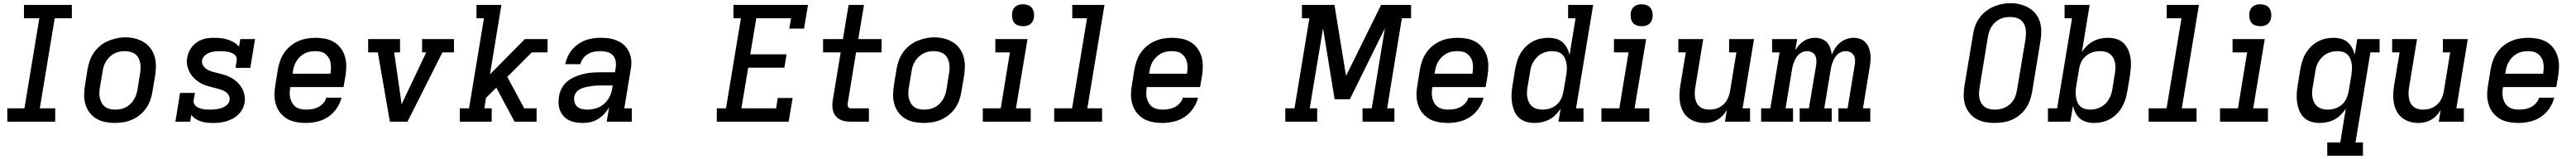

<svg xmlns="http://www.w3.org/2000/svg" viewBox="-20 -766 16240 1001"><path d="M26 0V-84H134L228 -651H131V-735H433V-651H325L231 -84H328V0Z M704 8Q673 8 643 2Q613 -4 587.5 -19Q562 -34 544.5 -57.5Q527 -81 518.5 -109.5Q510 -138 510.5 -169Q511 -200 516 -231L532 -331Q537 -358 546.5 -385Q556 -412 572.5 -435.5Q589 -459 612 -478Q635 -497 661.5 -508Q688 -519 715.5 -525Q743 -531 770 -531Q802 -531 831.5 -523.5Q861 -516 886 -501Q911 -486 928.5 -462.5Q946 -439 954.5 -410.5Q963 -382 963 -351Q963 -320 958 -289L941 -189Q937 -162 927.5 -135.5Q918 -109 901.5 -85Q885 -61 862 -42.5Q839 -24 812.5 -12.5Q786 -1 758.5 3.5Q731 8 704 8ZM705 -76Q722 -76 739 -79Q756 -82 772 -90Q788 -98 801 -110.5Q814 -123 823.5 -138Q833 -153 838.5 -169.5Q844 -186 847 -203L863 -303Q866 -320 866.5 -337.5Q867 -355 863.5 -371.5Q860 -388 852 -402.5Q844 -417 830.5 -426.5Q817 -436 800.5 -440Q784 -444 766 -444Q749 -444 732.5 -440.5Q716 -437 700.5 -429Q685 -421 672 -408.5Q659 -396 649.5 -381Q640 -366 634.5 -350Q629 -334 627 -317L610 -217Q607 -200 606.5 -182.5Q606 -165 609.5 -149Q613 -133 621 -118.5Q629 -104 642 -94Q655 -84 671.5 -80Q688 -76 705 -76Q705 -76 705 -76Q705 -76 705 -76Z M1322 8Q1303 8 1283.5 6Q1264 4 1246 -2Q1228 -8 1212.5 -18Q1197 -28 1186 -43L1179 0H1086L1115 -181H1209L1201 -136Q1199 -124 1203.5 -113.5Q1208 -103 1216.5 -96.5Q1225 -90 1235.5 -86Q1246 -82 1257.5 -79.5Q1269 -77 1281 -76.5Q1293 -76 1304 -76H1305Q1322 -76 1340 -78Q1358 -80 1375.5 -85.5Q1393 -91 1409 -104Q1425 -117 1427 -134Q1430 -150 1423 -164Q1416 -178 1404 -186.5Q1392 -195 1377.5 -200Q1363 -205 1348 -209Q1333 -213 1318.5 -216.5Q1304 -220 1289 -224.5Q1274 -229 1260.5 -235Q1247 -241 1234.5 -249Q1222 -257 1211 -267Q1200 -277 1190.5 -288.5Q1181 -300 1174.5 -313.5Q1168 -327 1163.5 -341Q1159 -355 1158 -371Q1157 -387 1160 -403Q1163 -422 1171 -439.5Q1179 -457 1191.5 -472.5Q1204 -488 1220.5 -499.5Q1237 -511 1255.5 -517.5Q1274 -524 1292.5 -526Q1311 -528 1330 -528Q1352 -528 1374 -525.5Q1396 -523 1416.5 -516.5Q1437 -510 1455.5 -499Q1474 -488 1487 -472L1495 -520H1588L1558 -339H1465L1472 -384Q1474 -396 1470 -406.5Q1466 -417 1457 -423.5Q1448 -430 1437.5 -434Q1427 -438 1416 -440Q1405 -442 1393 -443Q1381 -444 1370 -444Q1353 -444 1336 -442.5Q1319 -441 1302.5 -435Q1286 -429 1271.5 -416.5Q1257 -404 1254 -387Q1251 -368 1260.5 -353Q1270 -338 1285 -329Q1300 -320 1317.5 -315Q1335 -310 1352 -306Q1369 -302 1386.5 -297Q1404 -292 1420 -285Q1436 -278 1450.5 -268.5Q1465 -259 1477 -247Q1489 -235 1499 -221Q1509 -207 1515 -190.5Q1521 -174 1523 -156Q1525 -138 1522 -119Q1518 -98 1508 -79Q1498 -60 1482 -44.5Q1466 -29 1446 -18.5Q1426 -8 1405.5 -2Q1385 4 1364 6Q1343 8 1322 8Z M1909 8Q1885 8 1862 5Q1839 2 1817.5 -5.5Q1796 -13 1778 -26Q1760 -39 1746.5 -56Q1733 -73 1724.5 -94Q1716 -115 1712.5 -137.5Q1709 -160 1710.5 -184Q1712 -208 1716 -231L1732 -331Q1737 -358 1746.5 -384.5Q1756 -411 1772.5 -435Q1789 -459 1812 -477.5Q1835 -496 1861.5 -507.5Q1888 -519 1915.5 -523.5Q1943 -528 1970 -528Q2001 -528 2031 -522Q2061 -516 2086 -501Q2111 -486 2128.5 -462.5Q2146 -439 2154.5 -410.5Q2163 -382 2163 -351Q2163 -320 2158 -289L2146 -218H1810V-217Q1807 -200 1806.5 -182Q1806 -164 1810 -148Q1814 -132 1822.5 -117.5Q1831 -103 1844 -93.5Q1857 -84 1874 -80Q1891 -76 1909 -76Q1928 -76 1947.5 -79Q1967 -82 1985 -91Q2003 -100 2017.5 -116Q2032 -132 2037 -151H2133Q2124 -115 2102 -83Q2080 -51 2048.5 -30Q2017 -9 1980.5 -0.5Q1944 8 1909 8ZM2063 -302V-303Q2066 -320 2066.5 -337.5Q2067 -355 2064 -371.5Q2061 -388 2052.5 -402Q2044 -416 2031.5 -426Q2019 -436 2002.5 -440Q1986 -444 1968 -444Q1951 -444 1934 -441Q1917 -438 1901.5 -430Q1886 -422 1872.5 -409.5Q1859 -397 1849.5 -382Q1840 -367 1834.5 -350.5Q1829 -334 1827 -317L1824 -302Z M2438 0 2362 -436H2301V-520H2502V-436H2465L2503 -173Q2505 -157 2507.5 -141Q2510 -125 2512 -109Q2519 -125 2526.5 -141Q2534 -157 2542 -173L2667 -436H2641V-520H2842V-436H2769L2549 0Z M2879 0V-84H2937L3031 -651H2984V-735H3141L3069 -298L3289 -520H3432V-436H3332L3178 -282L3285 -84H3363V0H3224L3109 -214L3044 -150L3034 -84H3080V0Z M3656 8Q3633 8 3610.5 4.5Q3588 1 3568.5 -8.5Q3549 -18 3534 -34Q3519 -50 3511 -70Q3503 -90 3501.5 -112.5Q3500 -135 3504 -158Q3508 -185 3521.5 -210.5Q3535 -236 3557 -254Q3579 -272 3605.5 -283Q3632 -294 3659 -300.5Q3686 -307 3712.5 -309Q3739 -311 3766 -311H3857L3862 -341Q3865 -362 3861 -383Q3857 -404 3843 -418.5Q3829 -433 3808.5 -438.5Q3788 -444 3766 -444Q3746 -444 3726 -440.5Q3706 -437 3688 -426.5Q3670 -416 3656.5 -399Q3643 -382 3639 -362H3543Q3548 -386 3559 -409.5Q3570 -433 3586 -452.5Q3602 -472 3624 -487.5Q3646 -503 3669.5 -512Q3693 -521 3717.5 -524.5Q3742 -528 3766 -528Q3787 -528 3808 -526Q3829 -524 3849 -518Q3869 -512 3886.5 -502.5Q3904 -493 3918 -479Q3932 -465 3941.5 -447.5Q3951 -430 3956 -410Q3961 -390 3960.5 -369Q3960 -348 3956 -327L3916 -84H3963V0H3805L3820 -90Q3807 -68 3789.5 -49Q3772 -30 3750 -16.5Q3728 -3 3704 2.5Q3680 8 3656 8ZM3682 -76Q3710 -76 3737.5 -84Q3765 -92 3787.5 -111.5Q3810 -131 3823 -157Q3836 -183 3840 -211L3843 -228H3766Q3754 -228 3742 -227.5Q3730 -227 3718.5 -225.5Q3707 -224 3695 -222Q3683 -220 3671 -217Q3659 -214 3647.5 -209.5Q3636 -205 3625.5 -197.5Q3615 -190 3608.5 -179Q3602 -168 3600 -156Q3598 -139 3602.5 -122Q3607 -105 3619 -94.5Q3631 -84 3648 -80Q3665 -76 3682 -76Z M4499 0V-84H4557L4651 -651H4604V-735H5074L5049 -586H4956L4967 -651H4748L4710 -424H4939L4925 -340H4697L4654 -84H4873L4883 -149H4977L4952 0Z M5342 0Q5324 0 5307 -3Q5290 -6 5275 -14Q5260 -22 5249 -35Q5238 -48 5233 -64Q5228 -80 5227.5 -98Q5227 -116 5230 -134L5280 -436H5169V-520H5294L5330 -735H5427L5391 -520H5538V-436H5377L5325 -120Q5324 -114 5324 -108Q5324 -102 5325.5 -96.5Q5327 -91 5331.5 -87.5Q5336 -84 5342 -84H5458V0Z M5804 8Q5773 8 5743 2Q5713 -4 5687.5 -19Q5662 -34 5644.5 -57.5Q5627 -81 5618.5 -109.5Q5610 -138 5610.5 -169Q5611 -200 5616 -231L5632 -331Q5637 -358 5646.5 -385Q5656 -412 5672.5 -435.5Q5689 -459 5712 -478Q5735 -497 5761.5 -508Q5788 -519 5815.5 -525Q5843 -531 5870 -531Q5902 -531 5931.5 -523.5Q5961 -516 5986 -501Q6011 -486 6028.5 -462.5Q6046 -439 6054.5 -410.5Q6063 -382 6063 -351Q6063 -320 6058 -289L6041 -189Q6037 -162 6027.5 -135.5Q6018 -109 6001.5 -85Q5985 -61 5962 -42.5Q5939 -24 5912.5 -12.5Q5886 -1 5858.5 3.5Q5831 8 5804 8ZM5805 -76Q5822 -76 5839 -79Q5856 -82 5872 -90Q5888 -98 5901 -110.5Q5914 -123 5923.5 -138Q5933 -153 5938.5 -169.5Q5944 -186 5947 -203L5963 -303Q5966 -320 5966.5 -337.5Q5967 -355 5963.5 -371.5Q5960 -388 5952 -402.5Q5944 -417 5930.5 -426.5Q5917 -436 5900.5 -440Q5884 -444 5866 -444Q5849 -444 5832.5 -440.5Q5816 -437 5800.5 -429Q5785 -421 5772 -408.5Q5759 -396 5749.5 -381Q5740 -366 5734.5 -350Q5729 -334 5727 -317L5710 -217Q5707 -200 5706.5 -182.5Q5706 -165 5709.5 -149Q5713 -133 5721 -118.5Q5729 -104 5742 -94Q5755 -84 5771.5 -80Q5788 -76 5805 -76Q5805 -76 5805 -76Q5805 -76 5805 -76Z M6176 0V-84H6289L6347 -436H6255V-520H6458L6385 -84H6478V0ZM6430 -601Q6413 -601 6397.5 -606.5Q6382 -612 6373 -624.5Q6364 -637 6361.5 -653.5Q6359 -670 6361 -687Q6363 -698 6369 -709Q6375 -720 6385 -727Q6395 -734 6406.5 -736.5Q6418 -739 6430 -739Q6446 -739 6461.5 -733.5Q6477 -728 6486 -715.5Q6495 -703 6498 -686.5Q6501 -670 6498 -653Q6496 -642 6490 -631Q6484 -620 6474 -613Q6464 -606 6452.5 -603.5Q6441 -601 6430 -601Z M6626 0V-84H6739L6833 -651H6740V-735H6943L6835 -84H6928V0Z M7309 8Q7285 8 7262 5Q7239 2 7217.5 -5.5Q7196 -13 7178 -26Q7160 -39 7146.5 -56Q7133 -73 7124.5 -94Q7116 -115 7112.5 -137.5Q7109 -160 7110.5 -184Q7112 -208 7116 -231L7132 -331Q7137 -358 7146.5 -384.5Q7156 -411 7172.5 -435Q7189 -459 7212 -477.5Q7235 -496 7261.5 -507.5Q7288 -519 7315.5 -523.5Q7343 -528 7370 -528Q7401 -528 7431 -522Q7461 -516 7486 -501Q7511 -486 7528.5 -462.5Q7546 -439 7554.5 -410.5Q7563 -382 7563 -351Q7563 -320 7558 -289L7546 -218H7210V-217Q7207 -200 7206.5 -182Q7206 -164 7210 -148Q7214 -132 7222.5 -117.5Q7231 -103 7244 -93.5Q7257 -84 7274 -80Q7291 -76 7309 -76Q7328 -76 7347.5 -79Q7367 -82 7385 -91Q7403 -100 7417.5 -116Q7432 -132 7437 -151H7533Q7524 -115 7502 -83Q7480 -51 7448.5 -30Q7417 -9 7380.5 -0.5Q7344 8 7309 8ZM7463 -302V-303Q7466 -320 7466.5 -337.5Q7467 -355 7464 -371.5Q7461 -388 7452.5 -402Q7444 -416 7431.5 -426Q7419 -436 7402.5 -440Q7386 -444 7368 -444Q7351 -444 7334 -441Q7317 -438 7301.5 -430Q7286 -422 7272.5 -409.5Q7259 -397 7249.5 -382Q7240 -367 7234.5 -350.5Q7229 -334 7227 -317L7224 -302Z M8083 0V-84H8141L8235 -651H8188V-735H8393L8466 -288L8687 -735H8876V-651H8818L8725 -84H8771V0H8570V-84H8628L8711 -588L8490 -141H8394L8321 -588L8237 -84H8284V0Z M9109 8Q9085 8 9062 5Q9039 2 9017.5 -5.5Q8996 -13 8978 -26Q8960 -39 8946.5 -56Q8933 -73 8924.5 -94Q8916 -115 8912.5 -137.5Q8909 -160 8910.5 -184Q8912 -208 8916 -231L8932 -331Q8937 -358 8946.5 -384.5Q8956 -411 8972.5 -435Q8989 -459 9012 -477.5Q9035 -496 9061.5 -507.5Q9088 -519 9115.5 -523.5Q9143 -528 9170 -528Q9201 -528 9231 -522Q9261 -516 9286 -501Q9311 -486 9328.5 -462.5Q9346 -439 9354.5 -410.5Q9363 -382 9363 -351Q9363 -320 9358 -289L9346 -218H9010V-217Q9007 -200 9006.5 -182Q9006 -164 9010 -148Q9014 -132 9022.5 -117.5Q9031 -103 9044 -93.5Q9057 -84 9074 -80Q9091 -76 9109 -76Q9128 -76 9147.5 -79Q9167 -82 9185 -91Q9203 -100 9217.5 -116Q9232 -132 9237 -151H9333Q9324 -115 9302 -83Q9280 -51 9248.5 -30Q9217 -9 9180.5 -0.5Q9144 8 9109 8ZM9263 -302V-303Q9266 -320 9266.5 -337.5Q9267 -355 9264 -371.5Q9261 -388 9252.5 -402Q9244 -416 9231.5 -426Q9219 -436 9202.5 -440Q9186 -444 9168 -444Q9151 -444 9134 -441Q9117 -438 9101.5 -430Q9086 -422 9072.5 -409.5Q9059 -397 9049.5 -382Q9040 -367 9034.5 -350.5Q9029 -334 9027 -317L9024 -302Z M9654 8Q9625 8 9599.5 0Q9574 -8 9555 -26Q9536 -44 9526 -69Q9516 -94 9512 -120.5Q9508 -147 9509.5 -175Q9511 -203 9516 -231L9532 -331Q9537 -356 9544.5 -381Q9552 -406 9565.5 -429Q9579 -452 9598.5 -471.5Q9618 -491 9641.5 -504Q9665 -517 9691 -522.5Q9717 -528 9742 -528Q9767 -528 9790.5 -521.5Q9814 -515 9831 -500Q9848 -485 9859 -464Q9870 -443 9875 -420L9913 -651H9866V-735H10024L9916 -84H9963V0H9805L9819 -82Q9805 -61 9787 -43Q9769 -25 9747 -13.5Q9725 -2 9701 3Q9677 8 9654 8ZM9705 -76Q9721 -76 9736.5 -79Q9752 -82 9766.5 -89Q9781 -96 9794 -107Q9807 -118 9815.5 -132Q9824 -146 9829 -161Q9834 -176 9837 -192L9854 -292Q9857 -310 9858 -327.5Q9859 -345 9856.5 -362Q9854 -379 9847.5 -395Q9841 -411 9829.5 -422.5Q9818 -434 9801 -439Q9784 -444 9767 -444Q9750 -444 9733 -440.5Q9716 -437 9700.5 -429Q9685 -421 9672 -408.5Q9659 -396 9649.5 -381Q9640 -366 9634.5 -350Q9629 -334 9627 -317L9610 -217Q9607 -200 9606.5 -182.5Q9606 -165 9609.5 -149Q9613 -133 9621 -118.5Q9629 -104 9642 -94Q9655 -84 9671.5 -80Q9688 -76 9705 -76Q9705 -76 9705 -76Q9705 -76 9705 -76Z M10076 0V-84H10189L10247 -436H10155V-520H10358L10285 -84H10378V0ZM10330 -601Q10313 -601 10297.5 -606.5Q10282 -612 10273 -624.5Q10264 -637 10261.5 -653.5Q10259 -670 10261 -687Q10263 -698 10269 -709Q10275 -720 10285 -727Q10295 -734 10306.5 -736.5Q10318 -739 10330 -739Q10346 -739 10361.5 -733.5Q10377 -728 10386 -715.5Q10395 -703 10398 -686.5Q10401 -670 10398 -653Q10396 -642 10390 -631Q10384 -620 10374 -613Q10364 -606 10352.5 -603.5Q10341 -601 10330 -601Z M10726 8Q10698 8 10671 0Q10644 -8 10623 -25Q10602 -42 10589.5 -66Q10577 -90 10572 -117.5Q10567 -145 10568 -173.5Q10569 -202 10574 -231L10608 -436H10561V-520H10718L10668 -217Q10665 -200 10664.5 -183Q10664 -166 10666.5 -150Q10669 -134 10676 -119.5Q10683 -105 10695 -95Q10707 -85 10723 -80.5Q10739 -76 10756 -76Q10772 -76 10787.5 -79Q10803 -82 10817.5 -89Q10832 -96 10844.5 -107.5Q10857 -119 10865.5 -132.5Q10874 -146 10879 -161.5Q10884 -177 10887 -192L10927 -436H10881V-520H11038L10966 -84H11013V0H10855L10867 -74Q10856 -55 10841 -39Q10826 -23 10807 -12Q10788 -1 10767 3.5Q10746 8 10726 8Z M11083 0V-84H11141L11199 -436H11152V-520H11310L11298 -449Q11308 -466 11321 -481Q11334 -496 11350.5 -507Q11367 -518 11385.5 -523Q11404 -528 11423 -528Q11445 -528 11465 -520.5Q11485 -513 11498.5 -498Q11512 -483 11519 -463Q11526 -443 11528 -422Q11537 -443 11550 -463Q11563 -483 11581.5 -498Q11600 -513 11622 -520.5Q11644 -528 11666 -528Q11666 -528 11666 -528Q11666 -528 11666 -528Q11688 -528 11707.5 -521Q11727 -514 11740.5 -499.5Q11754 -485 11761.5 -466Q11769 -447 11771.5 -426.5Q11774 -406 11772.5 -384.5Q11771 -363 11767 -341L11725 -84H11771V0H11570V-84H11628L11673 -357Q11676 -373 11675 -389Q11674 -405 11666.5 -418Q11659 -431 11645 -437.5Q11631 -444 11615 -444Q11602 -444 11589 -439Q11576 -434 11565.5 -424.5Q11555 -415 11547.5 -402.5Q11540 -390 11535 -377.5Q11530 -365 11526.5 -352Q11523 -339 11521 -325L11481 -84H11528V0H11326V-84H11384L11430 -357Q11432 -373 11431 -389Q11430 -405 11423 -418Q11416 -431 11402 -437.5Q11388 -444 11372 -444Q11359 -444 11345.5 -439Q11332 -434 11321.5 -424.5Q11311 -415 11303.5 -402.5Q11296 -390 11291 -377.5Q11286 -365 11282.5 -352Q11279 -339 11277 -325L11237 -84H11284V0Z M12554 8Q12523 8 12493 2Q12463 -4 12438 -18.5Q12413 -33 12395 -56Q12377 -79 12368.5 -107Q12360 -135 12360 -166Q12360 -197 12365 -227L12419 -550Q12423 -577 12432.5 -603.5Q12442 -630 12459 -653Q12476 -676 12499 -694.5Q12522 -713 12548 -724Q12574 -735 12601 -740.5Q12628 -746 12656 -746Q12687 -746 12716 -738.5Q12745 -731 12770.5 -716.5Q12796 -702 12814 -679Q12832 -656 12840.5 -628Q12849 -600 12849 -569.5Q12849 -539 12844 -508L12791 -185Q12786 -158 12776.5 -132Q12767 -106 12750.5 -82.5Q12734 -59 12711 -40.5Q12688 -22 12661.5 -11Q12635 0 12607.5 4Q12580 8 12554 8ZM12555 -76Q12555 -76 12555 -76Q12555 -76 12555 -76Q12572 -76 12588.5 -79Q12605 -82 12621 -89.5Q12637 -97 12650.5 -109Q12664 -121 12673.5 -135.5Q12683 -150 12688 -166.5Q12693 -183 12696 -199L12750 -521Q12752 -539 12752.5 -556Q12753 -573 12749.5 -589.5Q12746 -606 12737.5 -620Q12729 -634 12715.5 -643Q12702 -652 12685.5 -655.5Q12669 -659 12652 -659Q12635 -659 12618.5 -656Q12602 -653 12586.5 -645Q12571 -637 12558 -625Q12545 -613 12535.5 -598.5Q12526 -584 12521 -568Q12516 -552 12513 -536L12460 -214Q12457 -196 12456.5 -179Q12456 -162 12459.5 -146Q12463 -130 12471.5 -116Q12480 -102 12492.5 -93Q12505 -84 12521.5 -80Q12538 -76 12555 -76Z M13182 8Q13157 8 13133.5 1.5Q13110 -5 13092.5 -20Q13075 -35 13064.5 -56Q13054 -77 13049 -100L13032 0H12891V-84H12949L13043 -651H12996V-735H13154L13105 -438Q13118 -459 13136.5 -477Q13155 -495 13177 -506.5Q13199 -518 13222.5 -523Q13246 -528 13270 -528Q13298 -528 13324 -520Q13350 -512 13368.5 -494Q13387 -476 13397.5 -451Q13408 -426 13412 -399.5Q13416 -373 13414 -345Q13412 -317 13408 -289L13391 -189Q13387 -164 13379 -139Q13371 -114 13357.5 -91Q13344 -68 13324.5 -48.5Q13305 -29 13281.5 -16Q13258 -3 13232.5 2.5Q13207 8 13182 8ZM13157 -76Q13173 -76 13190 -79.5Q13207 -83 13222.5 -91Q13238 -99 13251.5 -111.5Q13265 -124 13274 -139Q13283 -154 13288.5 -170Q13294 -186 13297 -203L13313 -303Q13316 -320 13316.5 -337.5Q13317 -355 13314 -371Q13311 -387 13303 -401.5Q13295 -416 13282 -426Q13269 -436 13252.5 -440Q13236 -444 13219 -444Q13219 -444 13219 -444Q13219 -444 13218 -444Q13203 -444 13187.5 -441Q13172 -438 13157 -431Q13142 -424 13129.5 -413Q13117 -402 13108 -388Q13099 -374 13094 -359Q13089 -344 13087 -328L13070 -228Q13067 -210 13066 -192.5Q13065 -175 13067.5 -158Q13070 -141 13076 -125Q13082 -109 13094 -97.5Q13106 -86 13122.5 -81Q13139 -76 13157 -76Z M13526 0V-84H13639L13733 -651H13640V-735H13843L13735 -84H13828V0Z M13976 0V-84H14089L14147 -436H14055V-520H14258L14185 -84H14278V0ZM14230 -601Q14213 -601 14197.5 -606.5Q14182 -612 14173 -624.5Q14164 -637 14161.5 -653.5Q14159 -670 14161 -687Q14163 -698 14169 -709Q14175 -720 14185 -727Q14195 -734 14206.5 -736.5Q14218 -739 14230 -739Q14246 -739 14261.5 -733.5Q14277 -728 14286 -715.5Q14295 -703 14298 -686.5Q14301 -670 14298 -653Q14296 -642 14290 -631Q14284 -620 14274 -613Q14264 -606 14252.5 -603.5Q14241 -601 14230 -601Z M14652 215V131H14734L14769 -82Q14755 -61 14737 -43Q14719 -25 14697 -13.5Q14675 -2 14651 3Q14627 8 14604 8Q14575 8 14549.5 0Q14524 -8 14505 -26Q14486 -44 14476 -69Q14466 -94 14462 -120.5Q14458 -147 14459.5 -175Q14461 -203 14466 -231L14482 -331Q14487 -356 14494.5 -381Q14502 -406 14515.5 -429Q14529 -452 14548.5 -471.5Q14568 -491 14591.5 -504Q14615 -517 14641 -522.5Q14667 -528 14692 -528Q14717 -528 14740.5 -521.5Q14764 -515 14781 -500Q14798 -485 14809 -464Q14820 -443 14825 -420L14841 -520H14982V-436H14924L14830 131H14877V215ZM14655 -76Q14671 -76 14686.5 -79Q14702 -82 14716.5 -89Q14731 -96 14744 -107Q14757 -118 14765.5 -132Q14774 -146 14779 -161.5Q14784 -177 14787 -192L14804 -292Q14806 -310 14807.5 -327.5Q14809 -345 14806.5 -362Q14804 -379 14797.5 -395Q14791 -411 14779.5 -422.5Q14768 -434 14751 -439Q14734 -444 14717 -444Q14700 -444 14683 -440.5Q14666 -437 14650.5 -429Q14635 -421 14622 -408.5Q14609 -396 14599.5 -381Q14590 -366 14584.5 -350Q14579 -334 14577 -317L14560 -217Q14557 -200 14556.5 -182.5Q14556 -165 14559.5 -149Q14563 -133 14571 -118.5Q14579 -104 14592 -94Q14605 -84 14621.5 -80Q14638 -76 14655 -76Z M15226 8Q15198 8 15171 0Q15144 -8 15123 -25Q15102 -42 15089.5 -66Q15077 -90 15072 -117.5Q15067 -145 15068 -173.5Q15069 -202 15074 -231L15108 -436H15061V-520H15218L15168 -217Q15165 -200 15164.5 -183Q15164 -166 15166.5 -150Q15169 -134 15176 -119.5Q15183 -105 15195 -95Q15207 -85 15223 -80.5Q15239 -76 15256 -76Q15272 -76 15287.5 -79Q15303 -82 15317.5 -89Q15332 -96 15344.5 -107.5Q15357 -119 15365.5 -132.5Q15374 -146 15379 -161.5Q15384 -177 15387 -192L15427 -436H15381V-520H15538L15466 -84H15513V0H15355L15367 -74Q15356 -55 15341 -39Q15326 -23 15307 -12Q15288 -1 15267 3.5Q15246 8 15226 8Z M15859 8Q15835 8 15812 5Q15789 2 15767.5 -5.5Q15746 -13 15728 -26Q15710 -39 15696.5 -56Q15683 -73 15674.5 -94Q15666 -115 15662.5 -137.5Q15659 -160 15660.5 -184Q15662 -208 15666 -231L15682 -331Q15687 -358 15696.5 -384.5Q15706 -411 15722.5 -435Q15739 -459 15762 -477.5Q15785 -496 15811.5 -507.5Q15838 -519 15865.5 -523.5Q15893 -528 15920 -528Q15951 -528 15981 -522Q16011 -516 16036 -501Q16061 -486 16078.5 -462.5Q16096 -439 16104.5 -410.5Q16113 -382 16113 -351Q16113 -320 16108 -289L16096 -218H15760V-217Q15757 -200 15756.5 -182Q15756 -164 15760 -148Q15764 -132 15772.5 -117.5Q15781 -103 15794 -93.5Q15807 -84 15824 -80Q15841 -76 15859 -76Q15878 -76 15897.5 -79Q15917 -82 15935 -91Q15953 -100 15967.5 -116Q15982 -132 15987 -151H16083Q16074 -115 16052 -83Q16030 -51 15998.5 -30Q15967 -9 15930.5 -0.5Q15894 8 15859 8ZM16013 -302V-303Q16016 -320 16016.5 -337.5Q16017 -355 16014 -371.5Q16011 -388 16002.5 -402Q15994 -416 15981.5 -426Q15969 -436 15952.5 -440Q15936 -444 15918 -444Q15901 -444 15884 -441Q15867 -438 15851.5 -430Q15836 -422 15822.5 -409.5Q15809 -397 15799.5 -382Q15790 -367 15784.5 -350.5Q15779 -334 15777 -317L15774 -302Z"/></svg>

Font: Iosevka Etoile Medium Oblique
Style: Regular
Weight: 500
Italic angle: -9°
Designer: Belleve Invis
Foundry: Belleve Invis
Version: Version 15.5.2; ttfautohint (v1.8.4)